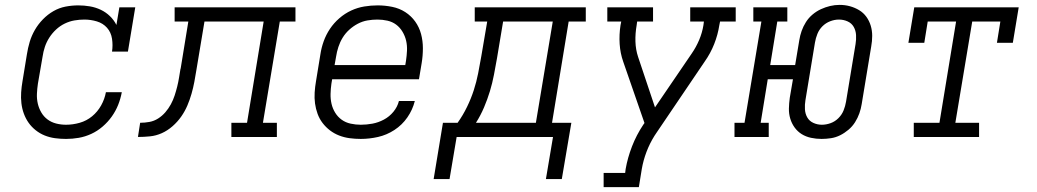

<svg xmlns="http://www.w3.org/2000/svg" viewBox="-20 -560 4240 785"><path d="M250 8Q227 8 205 5Q183 2 163 -6Q143 -14 126 -27.5Q109 -41 97 -58Q85 -75 77.5 -95.5Q70 -116 67.5 -138Q65 -160 66.5 -182.5Q68 -205 72 -228L90 -338Q94 -364 101.5 -389Q109 -414 122.5 -437.5Q136 -461 155.5 -481Q175 -501 198.5 -514.5Q222 -528 248 -533Q274 -538 300 -538Q324 -538 347.5 -534Q371 -530 392 -520Q413 -510 429.5 -494Q446 -478 456 -458L468 -530H533L503 -349H438Q442 -375 438 -401.5Q434 -428 417.5 -446.5Q401 -465 376 -472.5Q351 -480 325 -480Q305 -480 284.5 -476.5Q264 -473 244.5 -463.5Q225 -454 209 -439Q193 -424 181.5 -406Q170 -388 163.5 -368.5Q157 -349 154 -328L135 -218Q132 -198 131 -177Q130 -156 134.5 -136.5Q139 -117 149 -100Q159 -83 174.5 -71.5Q190 -60 209.5 -55Q229 -50 250 -50Q278 -50 306 -58Q334 -66 356.5 -84.5Q379 -103 393.5 -129Q408 -155 413 -183H478Q473 -156 463 -131Q453 -106 437 -83.5Q421 -61 399.5 -42.5Q378 -24 353 -12.5Q328 -1 302 3.5Q276 8 250 8Z M544 0 553 -58Q572 -58 591 -61.5Q610 -65 626.5 -75.5Q643 -86 656 -101Q669 -116 678.5 -133.5Q688 -151 694 -169.5Q700 -188 704.5 -206Q709 -224 712 -242.5Q715 -261 718 -279Q718 -280 718.5 -280Q719 -280 719 -280V-281Q719 -282 719 -282Q719 -282 719 -282L750 -472H694V-530H1188V-472H1124L1055 -58H1112V0H926V-58H990L1058 -472H816L783 -274Q779 -249 774.5 -225Q770 -201 763 -176.5Q756 -152 746 -128.5Q736 -105 721 -83.5Q706 -62 685.5 -44Q665 -26 641.5 -15.5Q618 -5 593 -2.5Q568 0 544 0Z M1455 8Q1432 8 1409.5 5Q1387 2 1366.5 -6Q1346 -14 1329 -27Q1312 -40 1299 -57Q1286 -74 1278.5 -94.5Q1271 -115 1268 -137Q1265 -159 1266.5 -182Q1268 -205 1272 -228L1290 -338Q1294 -365 1303.5 -391.5Q1313 -418 1329 -442Q1345 -466 1367.5 -485.5Q1390 -505 1416 -517Q1442 -529 1469.5 -533.5Q1497 -538 1524 -538Q1554 -538 1583.5 -532Q1613 -526 1637 -510.5Q1661 -495 1677.5 -472Q1694 -449 1701.5 -421Q1709 -393 1709 -362.5Q1709 -332 1704 -302L1693 -236H1338L1335 -218Q1332 -197 1331.5 -176Q1331 -155 1335.5 -135.5Q1340 -116 1350.5 -99Q1361 -82 1377 -70.5Q1393 -59 1413.5 -54.5Q1434 -50 1455 -50Q1479 -50 1503 -54.5Q1527 -59 1549.5 -71Q1572 -83 1588.5 -103Q1605 -123 1611 -147H1676Q1667 -111 1645.5 -80Q1624 -49 1592.5 -28.5Q1561 -8 1525.5 0Q1490 8 1455 8ZM1348 -294H1637L1640 -312Q1643 -332 1644 -353Q1645 -374 1640.5 -393.5Q1636 -413 1625.5 -430.5Q1615 -448 1599.5 -459.5Q1584 -471 1564 -475.5Q1544 -480 1523 -480Q1503 -480 1482.5 -476.5Q1462 -473 1443 -463Q1424 -453 1408 -438.5Q1392 -424 1381 -406Q1370 -388 1363.5 -368Q1357 -348 1354 -328Z M1753 172 1791 -58H1851Q1873 -89 1889.5 -123Q1906 -157 1917 -191Q1928 -225 1935 -260.5Q1942 -296 1948 -331L1972 -472H1921V-530H2375V-472H2305L2237 -58H2316L2277 172H2212L2241 0H1847L1818 172ZM1926 -58H2171L2240 -472H2037L2012 -322Q2006 -288 1999.5 -254Q1993 -220 1983 -187Q1973 -154 1959 -121Q1945 -88 1926 -58Z M2448 205V147H2536L2538 131Q2546 85 2564 38.5Q2582 -8 2610 -50L2615 -57L2528 -308Q2516 -342 2513.5 -380Q2511 -418 2517 -457L2520 -472H2463V-530H2650V-472H2585L2583 -457Q2577 -423 2578 -390Q2579 -357 2589 -327L2658 -121L2808 -341Q2826 -367 2838.5 -396.5Q2851 -426 2856 -457L2858 -472H2802V-530H2988V-472H2924L2921 -457Q2915 -418 2900 -380Q2885 -342 2861 -308L2664 -17Q2662 -14 2660 -11Q2658 -8 2656 -5Q2636 27 2623 61.5Q2610 96 2604 131L2592 205Z M3339 8Q3317 8 3296 3.5Q3275 -1 3258 -11.5Q3241 -22 3229 -38.5Q3217 -55 3211 -75Q3205 -95 3205.5 -116.5Q3206 -138 3209 -160L3222 -236H3119L3090 -58H3123V0H2983V-58H3024L3093 -472H3060V-530H3199V-472H3158L3129 -294H3231L3248 -396Q3251 -415 3257.5 -433.5Q3264 -452 3275 -469.5Q3286 -487 3302 -500.5Q3318 -514 3336.5 -522.5Q3355 -531 3374 -535.5Q3393 -540 3413 -540Q3435 -540 3455 -534.5Q3475 -529 3492.5 -518.5Q3510 -508 3522 -491.5Q3534 -475 3540 -455Q3546 -435 3546 -413.5Q3546 -392 3542 -370L3503 -134Q3500 -115 3493.5 -96.5Q3487 -78 3476 -60.5Q3465 -43 3449 -29.5Q3433 -16 3415 -7Q3397 2 3377.5 5Q3358 8 3339 8ZM3340 -50Q3358 -50 3376 -56.5Q3394 -63 3408 -77Q3422 -91 3429 -108.5Q3436 -126 3439 -144L3478 -380Q3481 -398 3480 -416.5Q3479 -435 3470.5 -450Q3462 -465 3445.5 -472.5Q3429 -480 3410 -480Q3392 -480 3374 -473Q3356 -466 3342.5 -452.5Q3329 -439 3322 -421.5Q3315 -404 3312 -386L3273 -150Q3270 -132 3271 -113.5Q3272 -95 3280.5 -80Q3289 -65 3305.5 -57.5Q3322 -50 3340 -50Z M3716 0V-58H3821L3889 -472H3773L3759 -385H3694L3718 -530H4145L4121 -385H4056L4070 -472H3955L3886 -58H3983V0Z"/></svg>

Font: Iosevka Curly Slab LtExObl
Style: Regular
Weight: 300
Width: 7
Italic angle: -9°
Monospace: yes
Designer: Belleve Invis
Foundry: Belleve Invis
Version: Version 11.1.0; ttfautohint (v1.8.3)